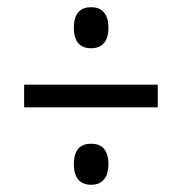

<svg xmlns="http://www.w3.org/2000/svg" viewBox="-20 -624 505 533"><path d="M233 -490C260 -490 281 -505 281 -547C281 -589 260 -604 233 -604C205 -604 185 -589 185 -547C185 -505 205 -490 233 -490ZM47 -326H418V-389H47ZM233 -111C260 -111 281 -127 281 -168C281 -211 260 -225 233 -225C205 -225 185 -211 185 -168C185 -127 205 -111 233 -111Z"/></svg>

Font: Noto Serif Bengali Condensed SemiBold
Style: Regular
Weight: 600
Width: 3
Designer: Juan Bruce, Universal Thirst, Indian Type Foundry and the Monotype Design Team.
Foundry: Monotype Imaging Inc.
Version: Version 2.003